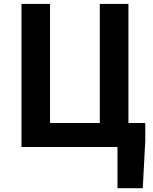

<svg xmlns="http://www.w3.org/2000/svg" viewBox="-20 -761 791 994"><path d="M588.3 213.2V0H91.3V-740.8H239V-124.3H496.7V-740.8H644.9V-124.3H732.1V-32.5L719.1 213.2Z"/></svg>

Font: Noto Sans SC Thin
Style: Regular
Weight: 100
Designer: Ryoko NISHIZUKA 西塚涼子 (kana, bopomofo & ideographs); Paul D. Hunt (Latin, Greek & Cyrillic); Sandoll Communications 산돌커뮤니
Foundry: Adobe
Version: Version 2.004-H2;hotconv 1.0.118;makeotfexe 2.5.65603